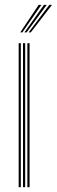

<svg xmlns="http://www.w3.org/2000/svg" viewBox="-20 -780 237 800"><path d="M94 0V-600H103.2V0ZM57.8 0V-600H66.8V0ZM75.8 0V-600H85V0ZM64.5 -645 141.2 -759.8H152.5L73.2 -645ZM99.2 -645 185.5 -759.8H196.8L108.2 -645ZM81.8 -645 163.2 -759.8H174.8L90.8 -645Z"/></svg>

Font: Big Shoulders Inline Display Light
Style: Regular
Weight: 300
Designer: Patric King
Foundry: XO Type Co
Version: Version 1.000